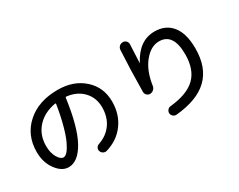

<svg xmlns="http://www.w3.org/2000/svg" viewBox="-100 -1257 2200 1771"><g transform="rotate(-30 1000.0 -371.5)"><path d="M452.1 -606.4Q328.1 -585 256.3 -505.4Q184.6 -425.8 184.6 -309.6Q184.6 -235.4 213.4 -186.5Q242.2 -137.7 272.5 -137.7Q293.9 -137.7 316.9 -164.1Q339.8 -190.4 364.7 -242.7Q389.6 -294.9 415 -387.7Q440.4 -480.5 459 -598.6Q460 -601.6 457.5 -604.5Q455.1 -607.4 452.1 -606.4ZM269.5 -35.2Q198.2 -35.2 140.1 -113.8Q82 -192.4 82 -304.7Q82 -482.4 206.5 -593.8Q331.1 -705.1 535.2 -705.1Q703.1 -705.1 810.5 -608.9Q918 -512.7 918 -360.4Q918 -224.6 845.7 -126.5Q773.4 -28.3 647.5 8.8Q628.9 14.6 610.4 4.9Q591.8 -4.9 585.9 -25.4Q580.1 -43 589.4 -59.6Q598.6 -76.2 617.2 -82Q710 -114.3 760.7 -186.5Q811.5 -258.8 811.5 -360.4Q811.5 -462.9 746.6 -531.2Q681.6 -599.6 574.2 -611.3Q566.4 -613.3 564.5 -601.6Q525.4 -314.5 448.2 -174.8Q371.1 -35.2 269.5 -35.2Z M1257.8 -246.1Q1238.3 -245.1 1223.1 -259.8Q1208 -274.4 1208 -293.9Q1210 -526.4 1221.7 -734.4Q1223.6 -756.8 1238.8 -771Q1253.9 -785.2 1276.4 -785.2Q1297.9 -785.2 1311.5 -770Q1325.2 -754.9 1324.2 -734.4Q1318.4 -635.7 1315.4 -543.9Q1315.4 -543 1316.4 -543Q1318.4 -543 1318.4 -543.9Q1414.1 -724.6 1578.1 -724.6Q1696.3 -724.6 1762.2 -642.1Q1828.1 -559.6 1828.1 -400.4Q1828.1 -198.2 1714.4 -88.4Q1600.6 21.5 1370.1 42Q1351.6 43 1336.4 30.3Q1321.3 17.6 1319.3 -2Q1318.4 -20.5 1330.6 -36.1Q1342.8 -51.8 1363.3 -53.7Q1548.8 -72.3 1634.3 -156.2Q1719.7 -240.2 1719.7 -400.4Q1719.7 -625 1568.4 -625Q1481.4 -625 1408.7 -536.1Q1335.9 -447.3 1314.5 -297.9Q1311.5 -276.4 1295.4 -261.7Q1279.3 -247.1 1257.8 -246.1Z"/></g></svg>

Font: Rounded Mgen+ 2p medium
Style: Regular
Weight: 500
Designer: [Source Han Sans]
Ryoko NISHIZUKA  (kana & ideographs); Paul D. Hunt (Latin, Greek & Cyrillic); Wenlong ZHANG  (bopomofo
Version: Version 1.059.20150602